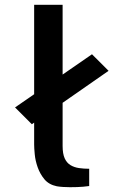

<svg xmlns="http://www.w3.org/2000/svg" viewBox="-20 -779 523 804"><path d="M365.2 -551.8 434.6 -482.4 113.3 -258.8 43 -329.1ZM242.2 -168Q242.2 -134.8 251 -115.7Q259.8 -96.7 275.4 -87.4Q291 -78.1 311 -75.2Q331.1 -72.3 353.5 -72.3V0Q340.8 2 328.1 2.9Q317.4 3.9 302.7 4.4Q288.1 4.9 273.4 4.9Q258.8 4.9 243.7 3.9Q228.5 2.9 217.8 1Q184.6 -5.9 166 -28.3Q147.5 -50.8 137.7 -78.6Q127.9 -106.4 125.5 -132.8Q123 -159.2 123 -173.8V-185.5V-758.8H242.2Z"/></svg>

Font: Allerta
Style: Medium
Weight: 500
Designer: Matt McInerney
Foundry: Matt McInerney
Version: Version 1.0